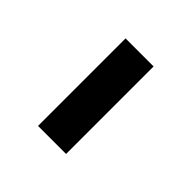

<svg xmlns="http://www.w3.org/2000/svg" viewBox="-2 -450 363 363"><g transform="rotate(-45 179.5 -268.5)"><path d="M62 -231V-306H296V-231Z"/></g></svg>

Font: Nunito Sans 7pt Condensed Medium
Style: Regular
Weight: 500
Width: 3
Designer: Vernon Adams
Foundry: Vernon Adams
Version: Version 3.101;gftools[0.9.27]